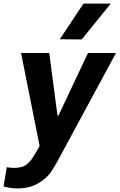

<svg xmlns="http://www.w3.org/2000/svg" viewBox="-22 -826 670 1076"><path d="M74 230Q45 230 24.5 225Q4 220 -2 219L16 111Q36 115 57 115Q104 115 129.5 94Q155 73 179 29L200 -8L96 -529H254L300 -179H306L471 -529H628L301 76Q281 113 260 143Q239 173 191.5 201.5Q144 230 74 230ZM313 -606 446 -806H599L436 -605Z"/></svg>

Font: Be Vietnam ExtraBold
Style: Italic
Weight: 800
Italic angle: -9.778°
Designer: Gabriel Lam
Foundry: TypeRant
Version: Version 3.000